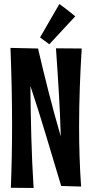

<svg xmlns="http://www.w3.org/2000/svg" viewBox="-20 -945 455 954"><path d="M258 -705C268 -564 278 -413 282 -267C240 -410 202 -562 169 -704L32 -707C37 -580 40 -453 40 -325C40 -221 38 -116 34 -12L147 -11C136 -178 133 -349 131 -518C186 -355 232 -191 284 -21L383 -18C376 -117 373 -216 373 -316C373 -445 378 -574 386 -704ZM179 -759 225 -725 354 -864C354 -864 308 -902 275 -925Z"/></svg>

Font: Mouse Memoirs
Style: Regular
Weight: 400
Designer: Astigmatic (AOETI)
Foundry: Astigmatic (AOETI)
Version: Version 1.000